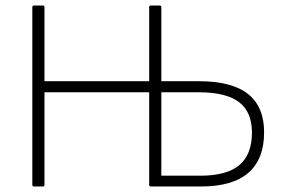

<svg xmlns="http://www.w3.org/2000/svg" viewBox="-20 -675 1031 695"><path d="M103 0Q97 0 97 -6V-649Q97 -655 103 -655H135Q141 -655 141 -649V-381H520V-649Q520 -655 526 -655H558Q564 -655 564 -649V-381H700Q819 -381 877.5 -335Q936 -289 936 -196Q936 -99 879 -49.5Q822 0 708 0H526Q520 0 520 -6V-341H141V-6Q141 0 135 0ZM564 -39H705Q801 -39 846.5 -77.5Q892 -116 892 -195Q892 -270 845 -305.5Q798 -341 699 -341H564Z"/></svg>

Font: Sofia Sans ExtraLight
Style: Regular
Weight: 250
Version: Version 4.100-B